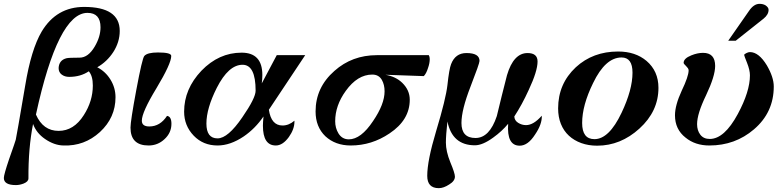

<svg xmlns="http://www.w3.org/2000/svg" viewBox="-34 -741 4081 999"><path d="M589 -580Q589 -551 580.5 -523.5Q572 -496 556 -471Q540 -446 518.5 -425.5Q497 -405 472 -391Q515 -369 541 -326.5Q567 -284 567 -235Q567 -129 486 -54Q405 20 296 16Q248 15 200 -18Q155 -49 138 -96Q113 30 114 187Q114 204 89 214Q68 222 49 222Q-14 222 -14 185Q-14 168 13 88Q30 40 38.5 15Q47 -10 48 -14Q50 -21 62 -91Q74 -161 97 -295Q128 -484 183 -577Q260 -705 404 -705Q589 -705 589 -580ZM489 -599Q489 -674 421 -674Q268 -674 153 -145Q190 -60 271 -60Q350 -60 402 -142Q449 -215 449 -296Q449 -346 428 -370Q385 -341 326 -341Q303 -341 287 -353Q271 -365 271 -387Q273 -428 312 -438Q324 -441 380 -441Q425 -441 459 -499Q489 -550 489 -599Z M858 -97Q858 -50 822 -17Q787 16 739 16Q645 16 645 -77Q645 -111 675 -272Q706 -438 717 -450Q733 -468 788 -468Q857 -468 857 -450Q857 -410 780 -282Q704 -157 704 -113Q704 -83 743 -83Q799 -83 835 -138Q858 -135 858 -97Z M1554 -454 1365 -170Q1377 -88 1436 -88Q1469 -88 1498 -113V-108Q1498 -69 1469 -28Q1437 16 1401 16Q1334 16 1334 -87Q1334 -103 1337 -135Q1294 -72 1234 -31Q1164 16 1098 16Q1023 16 974 -35Q924 -87 924 -160Q924 -278 1014 -373Q1105 -467 1223 -467Q1331 -467 1331 -351Q1331 -329 1328 -307L1406 -454ZM1296 -269Q1296 -404 1228 -404Q1155 -404 1094 -284Q1040 -177 1040 -98Q1040 -21 1098 -21Q1152 -21 1227 -131Q1296 -231 1296 -269Z M2202 -434Q2202 -412 2193 -387Q2184 -358 2171 -345L1971 -352Q2025 -343 2059 -310Q2098 -272 2098 -222Q2098 -117 1993 -47Q1900 16 1791 16Q1711 16 1659 -32Q1608 -81 1608 -161Q1608 -286 1706 -372Q1798 -454 1927 -454H2197Q2202 -446 2202 -434ZM1967 -266Q1967 -300 1953 -325Q1937 -353 1903 -353Q1826 -353 1765 -268Q1710 -192 1710 -110Q1710 -75 1727 -47Q1746 -16 1781 -16Q1844 -16 1907 -111Q1967 -199 1967 -266Z M2785 -139Q2787 -95 2750 -41Q2713 17 2670 17Q2602 17 2610 -97Q2578 -58 2532 -25Q2477 15 2437 15Q2319 15 2294 -109Q2290 -73 2288 -45.5Q2286 -18 2286 1Q2286 46 2309 103Q2333 160 2333 178Q2333 201 2303 219Q2274 238 2249 238Q2189 238 2189 174Q2189 95 2235 -58Q2261 -144 2275.5 -203.5Q2290 -263 2294 -298Q2303 -382 2313 -407Q2335 -465 2393 -465Q2461 -465 2461 -424Q2461 -411 2414 -290Q2367 -169 2367 -101Q2367 -23 2440 -23Q2513 -23 2551 -137Q2564 -191 2577 -243.5Q2590 -296 2604 -350Q2638 -465 2711 -465Q2763 -465 2763 -421Q2763 -371 2717 -273Q2682 -196 2642 -135Q2643 -114 2662 -102Q2681 -90 2703 -90Q2742 -90 2785 -139Z M3392 -284Q3392 -162 3293 -72Q3195 17 3073 17Q3028 17 2990.5 3.5Q2953 -10 2926 -35Q2899 -60 2884.5 -96Q2870 -132 2870 -177Q2870 -305 2962 -391Q3051 -473 3182 -473Q3272 -473 3330 -424Q3392 -371 3392 -284ZM3257 -363Q3257 -442 3200 -442Q3116 -442 3052 -309Q2995 -193 2995 -101Q2995 -17 3059 -17Q3135 -17 3200 -154Q3257 -274 3257 -363Z M3965 -690Q3965 -665 3939 -644L3794 -529H3755L3863 -684Q3888 -721 3918 -721Q3935 -721 3948 -714Q3965 -703 3965 -690ZM3992 -291Q3992 -156 3889 -68Q3791 16 3657 16Q3583 16 3533 -25Q3478 -68 3478 -141Q3478 -193 3513 -269Q3549 -344 3549 -375Q3549 -381 3545 -386.5Q3541 -392 3536 -397Q3531 -402 3527 -406.5Q3523 -411 3523 -414Q3523 -437 3563 -453Q3595 -466 3624 -466Q3687 -466 3687 -398Q3687 -345 3640 -246Q3593 -149 3593 -95Q3593 -62 3610 -40Q3627 -18 3659 -18Q3735 -18 3805 -148Q3868 -265 3868 -349Q3868 -376 3853 -414Q3838 -451 3838 -455Q3838 -459 3850 -465Q3860 -470 3868 -470Q3914 -470 3956 -401Q3992 -339 3992 -291Z"/></svg>

Font: GFS Didot
Style: Bold Italic
Weight: 700
Italic angle: -12°
Designer: Designed by Takis Katsoulidis and George D. Matthiopoulos.
Foundry: Designed by Takis Katsoulidis and George D. Matthiopoulos.
Version: Version 1.0